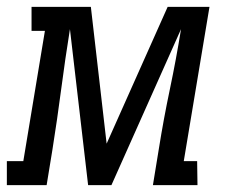

<svg xmlns="http://www.w3.org/2000/svg" viewBox="-47 -540 667 560"><path d="M-27 0V-70H21L84 -450H45V-520H218L264 -121L442 -520H564L489 -70H528L529 0H399L416 -104Q430 -192 448.5 -280Q467 -368 481 -455L278 0H210L157 -455Q143 -368 131.5 -280Q120 -192 106 -104L89 0Z"/></svg>

Font: Iosevka HT Extended
Style: Italic
Weight: 400
Width: 7
Italic angle: -9°
Monospace: yes
Designer: Belleve Invis
Foundry: Belleve Invis
Version: Version 32.3.0; ttfautohint (v1.8.4)